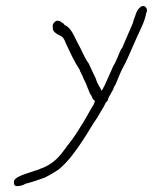

<svg xmlns="http://www.w3.org/2000/svg" viewBox="-20 -478 515 647"><path d="M27 137 28 138 27 139C27 144 29 147 34 149H40C46 149 60 146 66 141H67C90 135 110 128 132 120L154 108C163 102 173 97 179 92C210 66 233 34 257 -2C274 -27 289 -55 308 -82L322 -106C327 -113 332 -123 336 -131V-132C341 -136 344 -140 345 -146V-148L346 -149C351 -158 355 -166 361 -176L365 -187H366C372 -197 376 -211 382 -224C392 -249 401 -260 411 -284L426 -318C431 -329 436 -341 441 -352C454 -381 467 -403 473 -435L475 -440C476 -446 474 -450 471 -454C467 -459 457 -459 452 -453C445 -447 442 -443 437 -429L436 -425C433 -418 430 -410 428 -402V-401C416 -372 403 -344 391 -315L390 -314H389C380 -297 374 -275 362 -256C354 -239 342 -210 333 -191L323 -172L314 -188C309 -196 306 -202 303 -213C295 -229 287 -247 279 -264C265 -282 255 -310 244 -329C230 -354 221 -385 197 -394L196 -397C191 -400 183 -408 177 -408H176C167 -411 154 -395 158 -387V-384C156 -371 174 -362 186 -356H187L188 -355C197 -348 199 -338 202 -332C215 -304 230 -271 246 -247C247 -245 249 -243 250 -238L259 -220V-219C260 -216 261 -214 263 -210C273 -193 279 -166 289 -154C292 -143 294 -143 300 -138L296 -126L295 -125C282 -104 272 -84 259 -63L242 -36C231 -18 217 1 204 17L193 32C174 58 149 80 115 91C114 91 110 94 105 95C75 106 23 117 27 137ZM204 17V18L205 17ZM384 -233V-234Z"/></svg>

Font: Scribbler
Style: HLIta
Weight: 100
Designer: Mew Too
Foundry: Cannot Into Space Fonts
Version: Version 1.001